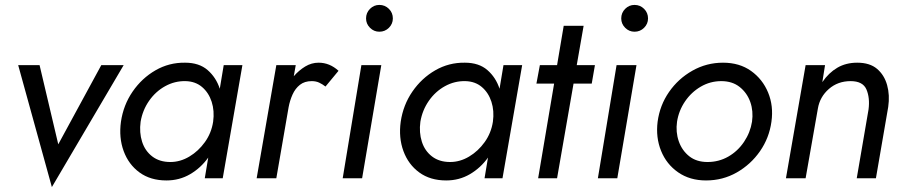

<svg xmlns="http://www.w3.org/2000/svg" viewBox="-20 -725 3682 781"><path d="M54 -460H141L217 -138L392 -460H483L191 36Z M472 -230Q482 -298 519.5 -352.5Q557 -407 612.5 -439Q668 -471 733 -470Q790 -470 824.5 -440Q859 -410 874 -364L890 -460H966L886 0H813L827 -84Q797 -42 753.5 -16.5Q710 9 657 9Q592 9 547.5 -23.5Q503 -56 483 -110.5Q463 -165 472 -230ZM552 -230Q546 -186 558 -148.5Q570 -111 599.5 -88.5Q629 -66 673 -66Q713 -66 750 -88Q787 -110 813.5 -147Q840 -184 847 -230Q853 -274 841 -311Q829 -348 802 -371Q775 -394 735 -395Q691 -396 652 -374.5Q613 -353 586.5 -315Q560 -277 552 -230Z M1304 -373Q1291 -383 1278 -389Q1265 -395 1248 -395Q1219 -395 1200 -380Q1181 -365 1170 -340.5Q1159 -316 1154 -289L1104 0H1024L1104 -460H1183L1175 -415Q1196 -439 1221.5 -454.5Q1247 -470 1276 -470Q1321 -470 1357 -437Z M1469 -650Q1469 -673 1485 -689Q1501 -705 1523 -705Q1546 -705 1562 -689Q1578 -673 1578 -650Q1578 -628 1562 -612Q1546 -596 1523 -596Q1501 -596 1485 -612Q1469 -628 1469 -650ZM1450 -460H1531L1453 0H1374Z M1610 -230Q1620 -298 1657.5 -352.5Q1695 -407 1750.5 -439Q1806 -471 1871 -470Q1928 -470 1962.5 -440Q1997 -410 2012 -364L2028 -460H2104L2024 0H1951L1965 -84Q1935 -42 1891.5 -16.5Q1848 9 1795 9Q1730 9 1685.5 -23.5Q1641 -56 1621 -110.5Q1601 -165 1610 -230ZM1690 -230Q1684 -186 1696 -148.5Q1708 -111 1737.5 -88.5Q1767 -66 1811 -66Q1851 -66 1888 -88Q1925 -110 1951.5 -147Q1978 -184 1985 -230Q1991 -274 1979 -311Q1967 -348 1940 -371Q1913 -394 1873 -395Q1829 -396 1790 -374.5Q1751 -353 1724.5 -315Q1698 -277 1690 -230Z M2176 -460H2246L2273 -620H2354L2326 -460H2400L2387 -385H2313L2246 0H2169L2234 -385H2162Z M2507 -650Q2507 -673 2523 -689Q2539 -705 2561 -705Q2584 -705 2600 -689Q2616 -673 2616 -650Q2616 -628 2600 -612Q2584 -596 2561 -596Q2539 -596 2523 -612Q2507 -628 2507 -650ZM2488 -460H2569L2491 0H2412Z M2655 -230Q2664 -297 2701.5 -351Q2739 -405 2796.5 -437.5Q2854 -470 2921 -470Q2988 -470 3035 -436.5Q3082 -403 3104.5 -348.5Q3127 -294 3118 -230Q3109 -164 3071.5 -110Q3034 -56 2977 -23.5Q2920 9 2852 9Q2786 9 2738.5 -24Q2691 -57 2669 -111.5Q2647 -166 2655 -230ZM2734 -230Q2728 -188 2741 -150.5Q2754 -113 2783.5 -89.5Q2813 -66 2858 -66Q2904 -66 2942.5 -88Q2981 -110 3006.5 -148Q3032 -186 3039 -230Q3045 -273 3032 -310Q3019 -347 2989 -371Q2959 -395 2914 -395Q2869 -395 2830.5 -372.5Q2792 -350 2766.5 -312.5Q2741 -275 2734 -230Z M3513 -280Q3519 -327 3504.5 -361Q3490 -395 3440 -395Q3388 -395 3351.5 -363Q3315 -331 3307 -284L3257 0H3177L3257 -460H3336L3325 -391Q3351 -429 3386 -449.5Q3421 -470 3467 -470Q3518 -470 3547.5 -445Q3577 -420 3588.5 -379Q3600 -338 3593 -290L3543 0H3465Z"/></svg>

Font: Von Book
Style: Italic
Weight: 400
Version: Version 4.000; ttfautohint (v1.8.4.7-5d5b)